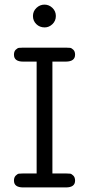

<svg xmlns="http://www.w3.org/2000/svg" viewBox="-20 -819 390 839"><path d="M41 -29.8Q41 -43.9 48.6 -51.5Q56.2 -59.1 62.5 -60.1Q68.8 -61 81.1 -61H140.1V-549.8H81.1Q41 -549.8 41 -580.1Q41 -594.2 48.6 -601.6Q56.2 -608.9 62.5 -609.9Q68.8 -610.8 81.1 -610.8H268.1Q280.3 -610.8 286.6 -609.9Q293 -608.9 300.5 -601.6Q308.1 -594.2 308.1 -580.1Q308.1 -550.3 268.1 -549.8H209V-61H268.1Q280.3 -61 286.6 -60.1Q293 -59.1 300.5 -51.5Q308.1 -43.9 308.1 -29.8Q308.1 0 268.1 0H81.1Q41 0 41 -29.8ZM175.3 -699.2Q153.3 -699.2 138.7 -713.6Q124 -728 124 -749Q124 -770 139.2 -784.4Q154.3 -798.8 174.3 -798.8Q194.3 -798.8 209.2 -784.4Q224.1 -770 224.1 -749Q224.1 -728 209.2 -713.6Q194.3 -699.2 175.3 -699.2Z"/></svg>

Font: CMU Typewriter Text Variable Width
Style: Medium
Weight: 500
Version: Version 0.7.0